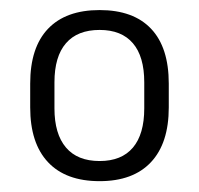

<svg xmlns="http://www.w3.org/2000/svg" viewBox="-20 -666 386 372"><path d="M173 -315Q107.5 -315 73 -351.8Q38.5 -388.5 38.5 -458V-504Q38.5 -574 73 -610.2Q107.5 -646.5 173 -646.5Q238.5 -646.5 272.8 -610.2Q307 -574 307 -504V-458Q307 -388.5 272.5 -351.8Q238 -315 173 -315ZM173 -354Q215.5 -354 237.5 -380Q259.5 -406 259.5 -456V-506.5Q259.5 -556.5 237.5 -582.2Q215.5 -608 173 -608Q130 -608 107.8 -582.2Q85.5 -556.5 85.5 -506.5V-456Q85.5 -406.5 107.8 -380.2Q130 -354 173 -354Z"/></svg>

Font: Anek Malayalam Light
Style: Regular
Weight: 300
Version: Version 1.003